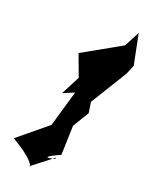

<svg xmlns="http://www.w3.org/2000/svg" viewBox="-244 -881 825 1027"><g transform="rotate(30 169.0 -367.0)"><path d="M235 -17C122 33 284 -74 253 -52L229 -219L268 -318L248 -377L337 -602L350 -658L285 -824L255 -730L60 -570L127 -456L91 -340L150 -378L127 -165L-12 -2C110 42 152 84 131 90L236 -26Z"/></g></svg>

Font: Asimov Silicon
Style: Regular
Weight: 400
Designer: Google
Version: Version 2.000980; 2014